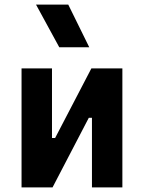

<svg xmlns="http://www.w3.org/2000/svg" viewBox="-20 -815 626 835"><path d="M170.9 0V-214.8H219.7L377.4 -517.6H411.6V-302.7H366.2L208.5 0ZM73.7 0V-517.6H206.1V0ZM379.9 0V-517.6H512.2V0ZM237.8 -609.4 136.7 -794.9H276.9L368.2 -609.4Z"/></svg>

Font: Cascadia Mono PL
Style: Regular
Weight: 400
Monospace: yes
Designer: Aaron Bell
Foundry: Saja Typeworks
Version: Version 2102.003